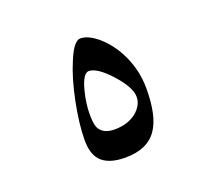

<svg xmlns="http://www.w3.org/2000/svg" viewBox="-87 -604 795 703"><g transform="rotate(-20 311.0 -252.5)"><path d="M450.2 -231.4Q450.2 -123 415 -73.2Q377.9 -19.5 292 -19.5Q224.6 -19.5 195.3 -52.7Q172.9 -79.1 172.9 -129.9Q172.9 -191.4 189.9 -276.4Q207 -361.3 232.4 -419.9Q259.8 -486.3 285.2 -486.3Q315.4 -486.3 353.5 -454.1Q394.5 -418 419.9 -365.2Q450.2 -301.8 450.2 -231.4ZM406.2 -214.8Q406.2 -252 356 -307.6Q305.7 -363.3 273.4 -363.3Q251 -363.3 235.4 -304.7Q222.7 -255.9 222.7 -214.8Q222.7 -175.8 229.5 -161.1Q244.1 -129.9 291 -129.9Q340.8 -129.9 375 -156.2Q406.2 -182.6 406.2 -214.8Z"/></g></svg>

Font: Thabit-Bold
Style: Bold
Weight: 700
Designer: Regenerated by Nadim Shaikli
Foundry: MAK Alagha
Version: 0.01